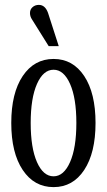

<svg xmlns="http://www.w3.org/2000/svg" viewBox="-20 -744 435 782"><path d="M219.2 -556.2H178.2L110.8 -664.1Q102.1 -676.8 102.1 -690.9Q102.1 -705.6 112.5 -714.8Q123 -724.1 138.2 -724.1Q164.1 -724.1 175.8 -690.9ZM198.2 18.1Q119.1 18.1 72.5 -51.8Q25.9 -121.6 25.9 -243.2Q25.9 -364.7 72.5 -434.3Q119.1 -503.9 198.2 -503.9Q276.9 -503.9 323 -434.3Q369.1 -364.7 369.1 -243.2Q369.1 -121.6 323 -51.8Q276.9 18.1 198.2 18.1ZM198.2 -25.9Q239.7 -25.9 265.4 -84Q291 -142.1 291 -243.2Q291 -344.2 265.4 -402.1Q239.7 -460 198.2 -460Q156.2 -460 130.6 -402.1Q105 -344.2 105 -243.2Q105 -141.6 130.6 -83.7Q156.2 -25.9 198.2 -25.9Z"/></svg>

Font: Margherita
Style: Regular
Weight: 400
Designer: James Puckett
Foundry: Dunwich Type Founders
Version: Version 1.008;hotconv 1.0.109;makeotfexe 2.5.65596